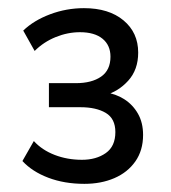

<svg xmlns="http://www.w3.org/2000/svg" viewBox="-20 -729 420 471"><path d="M187 -278Q138 -278 98.5 -293Q59 -308 35 -334L63 -383Q83 -361 114 -349Q145 -337 181 -337Q216 -337 239.5 -353.5Q263 -370 263 -405Q263 -438 239.5 -452Q216 -466 177 -466H100V-525H166Q205 -525 228 -541Q251 -557 251 -590Q251 -618 231.5 -634Q212 -650 176 -650Q146 -650 116.5 -638Q87 -626 65 -604L37 -654Q63 -679 103 -694Q143 -709 186 -709Q247 -709 283 -679Q319 -649 319 -600Q319 -558 294.5 -531Q270 -504 236 -495V-503Q264 -499 285 -485.5Q306 -472 318.5 -450Q331 -428 331 -398Q331 -360 312 -333Q293 -306 260.5 -292Q228 -278 187 -278Z"/></svg>

Font: NunitoSans1
Style: Book
Weight: 400
Designer: Vernon Adams
Foundry: Vernon Adams
Version: Version 3.101;gftools[0.9.27]